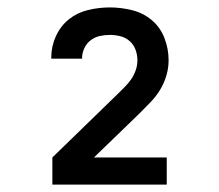

<svg xmlns="http://www.w3.org/2000/svg" viewBox="-20 -801 590 517"><path d="M429 -304H121V-377L297 -548Q307 -558 316.5 -567.5Q326 -577 333.5 -588Q341 -599 345.5 -612Q350 -625 350 -639Q350 -653 345 -667Q340 -681 329 -690.5Q318 -700 304 -703.5Q290 -707 276 -707Q262 -707 248.5 -704Q235 -701 224 -692.5Q213 -684 207 -671Q201 -658 201 -645V-643H118V-646Q118 -676 130.5 -703.5Q143 -731 165.5 -749Q188 -767 217 -774Q246 -781 276 -781Q306 -781 336 -773.5Q366 -766 389 -746.5Q412 -727 423 -698Q434 -669 434 -639Q434 -618 428 -597.5Q422 -577 411 -559Q400 -541 385 -525.5Q370 -510 355 -495L233 -377H429Z"/></svg>

Font: Lode Dark
Style: Bold
Weight: 700
Monospace: yes
Designer: Belleve Invis
Foundry: Belleve Invis
Version: Version 29.2.0; ttfautohint (v1.8.3)